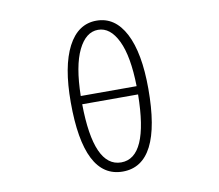

<svg xmlns="http://www.w3.org/2000/svg" viewBox="-87 -912 1174 1028"><g transform="rotate(-10 500.0 -398.0)"><path d="M651.4 -379.9H347.7Q351.6 -37.1 500 -37.1Q647.5 -37.1 651.4 -379.9ZM347.7 -424.8H651.4Q648.4 -587.9 607.4 -672.9Q566.4 -757.8 500 -757.8Q433.6 -757.8 392.1 -672.9Q350.6 -587.9 347.7 -424.8ZM710.9 -400.4Q710.9 12.7 500 12.7Q289.1 12.7 289.1 -400.4Q289.1 -595.7 344.2 -701.7Q399.4 -807.6 500 -807.6Q600.6 -807.6 655.8 -701.7Q710.9 -595.7 710.9 -400.4Z"/></g></svg>

Font: Gen Shin Gothic Monospace Light
Style: Regular
Weight: 300
Designer: [Source Han Sans]
Ryoko NISHIZUKA  (kana & ideographs); Paul D. Hunt (Latin, Greek & Cyrillic); Wenlong ZHANG  (bopomofo
Version: Version 1.002.20150607